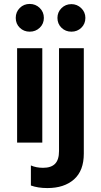

<svg xmlns="http://www.w3.org/2000/svg" viewBox="-20 -725 514 976"><path d="M60 -634Q60 -664 80.5 -684.5Q101 -705 131 -705Q161 -705 182 -684.5Q203 -664 203 -634Q203 -604 182 -584Q161 -564 131 -564Q101 -564 80.5 -584Q60 -604 60 -634ZM272 -634Q272 -663 292.5 -683.5Q313 -704 343 -704Q372 -704 393 -683.5Q414 -663 414 -634Q414 -604 393.5 -584Q373 -564 343 -564Q313 -564 292.5 -584Q272 -604 272 -634ZM67 -480H195V0H67ZM137 218V116Q164 128 199 128Q240 128 260 107.5Q280 87 280 43V-480H406V56Q406 143 356 187Q306 231 221 231Q173 231 137 218Z"/></svg>

Font: Prompt Medium
Style: Regular
Weight: 500
Designer: Katatrad Team
Foundry: CadsonDemak
Version: Version 1.001